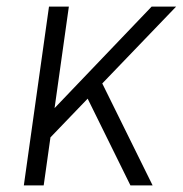

<svg xmlns="http://www.w3.org/2000/svg" viewBox="-20 -560 552 580"><path d="M89 -175 438 -540H512L93 -104ZM128 -540H188L112 0H52ZM231 -290 280 -326 441 0H374Z"/></svg>

Font: Pathway Extreme 8pt Thin
Style: Italic
Weight: 100
Italic angle: -8°
Designer: Eduardo Rodriguez Tunni
Foundry: Eduardo Rodriguez Tunni
Version: Version 1.000